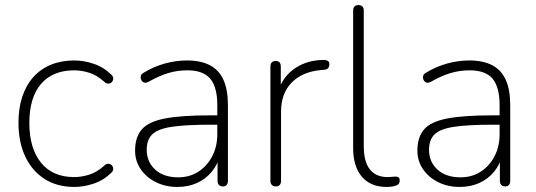

<svg xmlns="http://www.w3.org/2000/svg" viewBox="-20 -731 2120 759"><path d="M274 8Q205 8 155.5 -24Q106 -56 79.5 -113Q53 -170 53 -246Q53 -303 68 -348.5Q83 -394 111.5 -426Q140 -458 181 -475Q222 -492 274 -492Q312 -492 351.5 -478.5Q391 -465 422 -434Q427 -429 427.5 -423Q428 -417 425.5 -411.5Q423 -406 418 -403Q413 -400 406 -400.5Q399 -401 392 -408Q363 -434 332.5 -443.5Q302 -453 273 -453Q230 -453 197 -439Q164 -425 141.5 -398.5Q119 -372 107.5 -333.5Q96 -295 96 -245Q96 -145 142 -88Q188 -31 273 -31Q302 -31 332.5 -40.5Q363 -50 392 -76Q399 -83 406 -83.5Q413 -84 418 -81Q423 -78 425.5 -72.5Q428 -67 427.5 -61Q427 -55 422 -50Q391 -19 351.5 -5.5Q312 8 274 8Z M681 8Q634 8 596 -11Q558 -30 536 -62.5Q514 -95 514 -135Q514 -189 540.5 -219.5Q567 -250 631.5 -262.5Q696 -275 809 -275H850V-238H811Q712 -238 657.5 -229.5Q603 -221 581.5 -199.5Q560 -178 560 -139Q560 -91 593.5 -60.5Q627 -30 684 -30Q730 -30 764.5 -52.5Q799 -75 819 -113.5Q839 -152 839 -201V-315Q839 -387 811 -420Q783 -453 721 -453Q681 -453 644.5 -442Q608 -431 568 -408Q559 -403 552.5 -404Q546 -405 542 -409.5Q538 -414 536.5 -420.5Q535 -427 537.5 -433Q540 -439 547 -443Q588 -468 632 -480Q676 -492 719 -492Q774 -492 810 -473Q846 -454 863.5 -415Q881 -376 881 -315V-16Q881 -6 876 0Q871 6 861 6Q851 6 845.5 0Q840 -6 840 -16V-121H851Q841 -81 817 -52Q793 -23 758.5 -7.5Q724 8 681 8Z M1070 6Q1060 6 1054.5 0Q1049 -6 1049 -16V-468Q1049 -479 1054.5 -484.5Q1060 -490 1070 -490Q1080 -490 1085 -484.5Q1090 -479 1090 -468V-371H1080Q1099 -430 1147.5 -462Q1196 -494 1260 -494Q1269 -494 1275.5 -490.5Q1282 -487 1282 -477Q1282 -467 1277 -461.5Q1272 -456 1260 -455L1248 -454Q1174 -447 1132.5 -404Q1091 -361 1091 -290V-16Q1091 -6 1086 0Q1081 6 1070 6Z M1508 8Q1445 8 1410.5 -32.5Q1376 -73 1376 -146V-689Q1376 -700 1381.5 -705.5Q1387 -711 1397 -711Q1407 -711 1412.5 -705.5Q1418 -700 1418 -689V-153Q1418 -92 1442 -61.5Q1466 -31 1512 -31Q1522 -31 1529 -32Q1536 -33 1543 -33Q1551 -33 1555.5 -30Q1560 -27 1560 -18Q1560 -7 1554 -2Q1548 3 1534 6Q1527 7 1520.5 7.5Q1514 8 1508 8Z M1797 8Q1750 8 1712 -11Q1674 -30 1652 -62.5Q1630 -95 1630 -135Q1630 -189 1656.5 -219.5Q1683 -250 1747.5 -262.5Q1812 -275 1925 -275H1966V-238H1927Q1828 -238 1773.5 -229.5Q1719 -221 1697.5 -199.5Q1676 -178 1676 -139Q1676 -91 1709.5 -60.5Q1743 -30 1800 -30Q1846 -30 1880.5 -52.5Q1915 -75 1935 -113.5Q1955 -152 1955 -201V-315Q1955 -387 1927 -420Q1899 -453 1837 -453Q1797 -453 1760.5 -442Q1724 -431 1684 -408Q1675 -403 1668.5 -404Q1662 -405 1658 -409.5Q1654 -414 1652.5 -420.5Q1651 -427 1653.5 -433Q1656 -439 1663 -443Q1704 -468 1748 -480Q1792 -492 1835 -492Q1890 -492 1926 -473Q1962 -454 1979.5 -415Q1997 -376 1997 -315V-16Q1997 -6 1992 0Q1987 6 1977 6Q1967 6 1961.5 0Q1956 -6 1956 -16V-121H1967Q1957 -81 1933 -52Q1909 -23 1874.5 -7.5Q1840 8 1797 8Z"/></svg>

Font: Nunito ExtraLight
Style: Regular
Weight: 200
Designer: Vernon Adams
Foundry: Vernon Adams
Version: Version 3.602;April 4, 2023;FontCreator 14.0.0.2856 64-bit